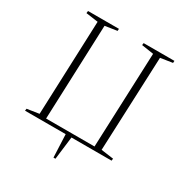

<svg xmlns="http://www.w3.org/2000/svg" viewBox="-201 -869 1115 1178"><g transform="rotate(30 356.5 -280.5)"><path d="M347 162 340 0H52L54 -15L139 -28L165 -695L79 -707L81 -723H300L299 -708L214 -695L188 -23H531L558 -695L473 -708L475 -723H693L692 -708L607 -695L579 -27L667 -15L665 0H381L361 162Z"/></g></svg>

Font: Literata 60pt ExtraLight
Style: Italic
Weight: 250
Italic angle: -2°
Designer: Latin by Veronika Burian and Jose Scaglione. Greek by Irene Vlachou. Cyrillic by Vera Evstafieva
Foundry: TypeTogether
Version: Version 3.103;gftools[0.9.29]